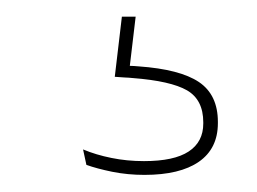

<svg xmlns="http://www.w3.org/2000/svg" viewBox="-20 -21 308 230"><path d="M142.5 -1 134.5 66.5 123.5 57Q126.5 57.5 133.8 57.8Q141 58 146 58.5Q195.5 62 218.2 77.2Q241 92.5 241 125V126.5Q241 157 218.2 172.8Q195.5 188.5 153 188.5Q133 188.5 114.5 184.8Q96 181 83.5 176.5L79.5 158Q95 164.5 113.5 168.2Q132 172 152.5 172Q188.5 172 206 160.5Q223.5 149 223.5 127V125.5Q223.5 98.5 204 87.2Q184.5 76 139 72.5Q134.5 72 129 71.8Q123.5 71.5 117.5 71L126 -1Z"/></svg>

Font: Anek Tamil Thin
Style: Regular
Weight: 250
Designer: Aadarsh Rajan (Tamil), Yesha Goshar (Latin)
Foundry: Ek Type
Version: Version 1.003